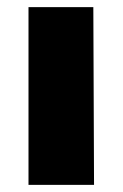

<svg xmlns="http://www.w3.org/2000/svg" viewBox="-20 -519 344 539"><path d="M60 0V-499H242L244 0Z"/></svg>

Font: Maven Pro Black
Style: Regular
Weight: 900
Designer: Joe Prince
Foundry: Joe Prince
Version: Version 2.103